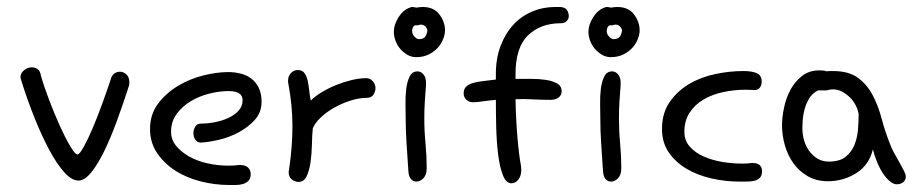

<svg xmlns="http://www.w3.org/2000/svg" viewBox="-20 -523 2655 553"><path d="M298.8 -293.9Q301.8 -305.7 309.1 -311Q316.4 -316.4 325.2 -316.4Q335.9 -316.4 344.2 -308.6Q352.5 -300.8 352.5 -286.1Q352.5 -279.3 351.6 -276.4Q335 -224.6 316.9 -175.3Q298.8 -126 280.3 -87.9Q261.7 -49.8 242.7 -26.4Q223.6 -2.9 206.1 -2.9Q186.5 -2.9 165 -26.9Q143.6 -50.8 122.1 -90.8Q100.6 -130.9 79.6 -183.1Q58.6 -235.4 41 -292Q39.1 -297.9 39.1 -300.8Q39.1 -312.5 49.3 -320.8Q59.6 -329.1 71.3 -329.1Q80.1 -329.1 87.9 -324.2Q95.7 -319.3 97.7 -305.7Q106.4 -274.4 121.6 -234.9Q136.7 -195.3 152.3 -160.6Q168 -126 182.1 -102.1Q196.3 -78.1 203.1 -78.1Q209 -78.1 221.2 -100.1Q233.4 -122.1 247.1 -154.3Q260.7 -186.5 274.4 -224.1Q288.1 -261.7 298.8 -293.9Z M669.9 -47.9Q686.5 -47.9 694.3 -40.5Q702.1 -33.2 702.1 -21.5Q702.1 -8.8 695.8 -2.4Q689.5 3.9 680.2 6.8Q670.9 9.8 659.7 9.8Q648.4 9.8 639.6 9.8Q598.6 9.8 558.1 -0.5Q517.6 -10.7 485.4 -31.2Q453.1 -51.8 432.6 -82Q412.1 -112.3 412.1 -151.4Q412.1 -193.4 435.1 -224.1Q458 -254.9 492.2 -275.4Q526.4 -295.9 565.4 -305.7Q604.5 -315.4 637.7 -315.4Q654.3 -315.4 671.4 -311.5Q688.5 -307.6 702.1 -297.9Q715.8 -288.1 724.6 -271.5Q733.4 -254.9 733.4 -229.5Q733.4 -199.2 713.9 -177.7Q694.3 -156.2 667 -141.6Q639.6 -127 609.4 -120.1Q579.1 -113.3 558.6 -112.3Q547.9 -112.3 542.5 -120.6Q537.1 -128.9 537.1 -139.6Q537.1 -148.4 542 -157.7Q546.9 -167 558.6 -167Q577.1 -167 598.1 -170.9Q619.1 -174.8 637.2 -183.1Q655.3 -191.4 667 -204.1Q678.7 -216.8 678.7 -234.4Q678.7 -260.7 638.7 -260.7Q612.3 -260.7 583 -253.4Q553.7 -246.1 529.3 -231.4Q504.9 -216.8 488.8 -194.8Q472.7 -172.9 472.7 -143.6Q472.7 -121.1 486.8 -103.5Q501 -85.9 523.9 -72.8Q546.9 -59.6 576.7 -52.7Q606.4 -45.9 638.7 -45.9Q646.5 -45.9 654.3 -46.4Q662.1 -46.9 669.9 -47.9Z M812.5 -34.2Q817.4 -67.4 819.8 -98.1Q822.3 -128.9 822.3 -159.2Q822.3 -218.8 810.5 -282.2Q809.6 -285.2 809.6 -290Q809.6 -303.7 817.9 -312.5Q826.2 -321.3 837.9 -321.3Q850.6 -321.3 856.9 -312.5Q863.3 -303.7 866.2 -290.5Q869.1 -277.3 870.6 -262.2Q872.1 -247.1 875 -233.4Q887.7 -246.1 907.2 -257.8Q926.8 -269.5 948.7 -278.3Q970.7 -287.1 993.2 -292.5Q1015.6 -297.9 1035.2 -297.9Q1045.9 -297.9 1053.7 -289.1Q1061.5 -280.3 1061.5 -269.5Q1061.5 -259.8 1055.7 -250.5Q1049.8 -241.2 1037.1 -241.2Q1013.7 -241.2 988.3 -232.9Q962.9 -224.6 940.9 -211.9Q918.9 -199.2 902.8 -183.6Q886.7 -168 880.9 -153.3Q878.9 -133.8 878.4 -106.9Q877.9 -80.1 874.5 -56.2Q871.1 -32.2 863.3 -15.6Q855.5 1 839.8 1Q830.1 1 820.8 -5.9Q811.5 -12.7 811.5 -27.3Q811.5 -31.2 812.5 -34.2Z M1207 -278.3Q1205.1 -255.9 1203.6 -231.4Q1202.1 -207 1202.1 -181.6Q1202.1 -145.5 1205.6 -109.4Q1209 -73.2 1209 -39.1Q1209 -19.5 1199.7 -9.8Q1190.4 0 1179.7 0Q1169.9 0 1163.6 -7.3Q1157.2 -14.6 1156.2 -30.3Q1153.3 -74.2 1150.9 -110.8Q1148.4 -147.5 1148.4 -184.6Q1148.4 -199.2 1147.9 -222.2Q1147.5 -245.1 1149.9 -266.1Q1152.3 -287.1 1159.7 -302.2Q1167 -317.4 1182.6 -317.4Q1192.4 -317.4 1199.7 -308.6Q1207 -299.8 1207 -285.2ZM1160.2 -501Q1164.1 -502.9 1167 -502.9Q1170.9 -502.9 1174.3 -502Q1177.7 -501 1179.7 -501Q1184.6 -502 1188.5 -502.4Q1192.4 -502.9 1197.3 -502.9Q1229.5 -502.9 1245.6 -481.4Q1261.7 -460 1261.7 -435.5Q1261.7 -423.8 1256.3 -410.2Q1251 -396.5 1240.7 -385.3Q1230.5 -374 1214.8 -366.2Q1199.2 -358.4 1178.7 -358.4Q1165 -358.4 1153.3 -365.2Q1141.6 -372.1 1132.8 -382.3Q1124 -392.6 1119.1 -405.8Q1114.3 -418.9 1114.3 -431.6Q1114.3 -451.2 1127.4 -472.7Q1140.6 -494.1 1160.2 -501ZM1183.6 -450.2H1175.8Q1170.9 -448.2 1168.9 -443.4Q1167 -438.5 1167 -433.6Q1167 -424.8 1173.8 -417.5Q1180.7 -410.2 1186.5 -410.2Q1201.2 -410.2 1206.1 -419.4Q1210.9 -428.7 1210.9 -436.5Q1206.1 -452.1 1191.4 -452.1Q1189.5 -452.1 1183.6 -450.2Z M1593.8 -502.9Q1607.4 -502 1612.8 -494.1Q1618.2 -486.3 1618.2 -476.6Q1618.2 -468.8 1612.3 -462.4Q1606.4 -456.1 1595.7 -456.1Q1537.1 -456.1 1501 -421.4Q1464.8 -386.7 1464.8 -309.6V-295.9Q1485.4 -295.9 1508.8 -295.9Q1532.2 -295.9 1551.8 -293Q1571.3 -290 1584.5 -282.7Q1597.7 -275.4 1597.7 -259.8Q1597.7 -249 1588.9 -242.2Q1580.1 -235.4 1566.4 -235.4Q1541 -235.4 1515.1 -236.8Q1489.3 -238.3 1464.8 -237.3Q1465.8 -181.6 1470.2 -128.9Q1474.6 -76.2 1480.5 -45.9Q1480.5 -43 1481 -40Q1481.4 -37.1 1481.4 -34.2Q1481.4 -16.6 1473.1 -5.9Q1464.8 4.9 1453.1 4.9Q1437.5 4.9 1428.2 -19Q1418.9 -43 1414.6 -79.1Q1410.2 -115.2 1409.2 -157.2Q1408.2 -199.2 1408.2 -235.4Q1386.7 -233.4 1370.1 -231Q1353.5 -228.5 1341.8 -228.5Q1331.1 -228.5 1323.2 -235.8Q1315.4 -243.2 1315.4 -253.9Q1315.4 -265.6 1321.8 -272.5Q1328.1 -279.3 1339.8 -283.2Q1351.6 -287.1 1368.7 -289.1Q1385.7 -291 1408.2 -293.9V-309.6Q1408.2 -355.5 1421.9 -391.1Q1435.5 -426.8 1458.5 -451.7Q1481.4 -476.6 1512.7 -489.7Q1543.9 -502.9 1579.1 -502.9Z M1767.6 -278.3Q1765.6 -255.9 1764.2 -231.4Q1762.7 -207 1762.7 -181.6Q1762.7 -145.5 1766.1 -109.4Q1769.5 -73.2 1769.5 -39.1Q1769.5 -19.5 1760.3 -9.8Q1751 0 1740.2 0Q1730.5 0 1724.1 -7.3Q1717.8 -14.6 1716.8 -30.3Q1713.9 -74.2 1711.4 -110.8Q1709 -147.5 1709 -184.6Q1709 -199.2 1708.5 -222.2Q1708 -245.1 1710.4 -266.1Q1712.9 -287.1 1720.2 -302.2Q1727.5 -317.4 1743.2 -317.4Q1752.9 -317.4 1760.3 -308.6Q1767.6 -299.8 1767.6 -285.2ZM1720.7 -501Q1724.6 -502.9 1727.5 -502.9Q1731.4 -502.9 1734.9 -502Q1738.3 -501 1740.2 -501Q1745.1 -502 1749 -502.4Q1752.9 -502.9 1757.8 -502.9Q1790 -502.9 1806.2 -481.4Q1822.3 -460 1822.3 -435.5Q1822.3 -423.8 1816.9 -410.2Q1811.5 -396.5 1801.3 -385.3Q1791 -374 1775.4 -366.2Q1759.8 -358.4 1739.3 -358.4Q1725.6 -358.4 1713.9 -365.2Q1702.1 -372.1 1693.4 -382.3Q1684.6 -392.6 1679.7 -405.8Q1674.8 -418.9 1674.8 -431.6Q1674.8 -451.2 1688 -472.7Q1701.2 -494.1 1720.7 -501ZM1744.1 -450.2H1736.3Q1731.4 -448.2 1729.5 -443.4Q1727.5 -438.5 1727.5 -433.6Q1727.5 -424.8 1734.4 -417.5Q1741.2 -410.2 1747.1 -410.2Q1761.7 -410.2 1766.6 -419.4Q1771.5 -428.7 1771.5 -436.5Q1766.6 -452.1 1752 -452.1Q1750 -452.1 1744.1 -450.2Z M2146.5 -53.7Q2161.1 -53.7 2168 -47.4Q2174.8 -41 2174.8 -30.3Q2174.8 -16.6 2168 -10.3Q2161.1 -3.9 2151.4 -2Q2141.6 0 2129.9 0Q2118.2 0 2109.4 0Q2068.4 0 2028.3 -9.3Q1988.3 -18.6 1957 -37.1Q1925.8 -55.7 1906.2 -84Q1886.7 -112.3 1886.7 -151.4Q1886.7 -197.3 1908.7 -229Q1930.7 -260.7 1964.4 -280.8Q1998 -300.8 2039.6 -309.6Q2081.1 -318.4 2121.1 -318.4Q2146.5 -318.4 2160.2 -312Q2173.8 -305.7 2173.8 -288.1Q2173.8 -277.3 2168.5 -270.5Q2163.1 -263.7 2153.3 -263.7Q2146.5 -263.7 2140.6 -264.2Q2134.8 -264.6 2128.9 -264.6Q2094.7 -264.6 2063 -257.8Q2031.2 -251 2006.3 -236.3Q1981.4 -221.7 1966.3 -198.7Q1951.2 -175.8 1951.2 -143.6Q1951.2 -118.2 1966.8 -100.6Q1982.4 -83 2006.8 -72.3Q2031.2 -61.5 2060.5 -56.6Q2089.8 -51.8 2117.2 -51.8Q2125 -51.8 2131.8 -52.2Q2138.7 -52.7 2146.5 -53.7Z M2361.3 -262.7H2335.9Q2319.3 -253.9 2310.5 -239.3Q2301.8 -224.6 2297.4 -208.5Q2293 -192.4 2292 -177.7Q2291 -163.1 2291 -154.3Q2291 -134.8 2296.4 -117.2Q2301.8 -99.6 2312 -86.4Q2322.3 -73.2 2335.9 -65.4Q2349.6 -57.6 2367.2 -57.6Q2398.4 -57.6 2415.5 -71.3Q2432.6 -85 2440.9 -105.5Q2449.2 -126 2451.2 -149.9Q2453.1 -173.8 2453.1 -194.3Q2451.2 -207 2444.3 -220.2Q2437.5 -233.4 2427.2 -243.2Q2417 -252.9 2404.8 -259.3Q2392.6 -265.6 2379.9 -265.6Q2370.1 -265.6 2361.3 -262.7ZM2494.1 -92.8Q2483.4 -47.9 2446.3 -24.4Q2409.2 -1 2364.3 -1Q2332 -1 2307.1 -15.1Q2282.2 -29.3 2265.6 -52.2Q2249 -75.2 2240.7 -104Q2232.4 -132.8 2232.4 -162.1Q2232.4 -185.5 2238.3 -213.4Q2244.1 -241.2 2256.8 -264.6Q2269.5 -288.1 2290 -304.2Q2310.5 -320.3 2339.8 -320.3Q2355.5 -320.3 2361.3 -317.4Q2366.2 -318.4 2370.1 -318.4Q2374 -318.4 2378.9 -318.4Q2424.8 -318.4 2451.2 -298.8Q2477.5 -279.3 2493.7 -248.5Q2509.8 -217.8 2519.5 -180.7Q2529.3 -143.6 2543 -109.4Q2546.9 -97.7 2554.7 -83.5Q2562.5 -69.3 2570.3 -55.7Q2578.1 -42 2583.5 -31.2Q2588.9 -20.5 2588.9 -14.6Q2588.9 -3.9 2581.1 2Q2573.2 7.8 2563.5 7.8Q2553.7 7.8 2543.5 -0.5Q2533.2 -8.8 2523.9 -22.5Q2514.6 -36.1 2506.8 -54.7Q2499 -73.2 2494.1 -92.8Z"/></svg>

Font: Hi Melody
Style: Regular
Weight: 400
Designer: YoonDesign Inc.
Foundry: YoonDesign Inc.
Version: Version 3.00